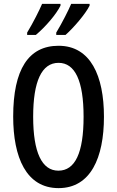

<svg xmlns="http://www.w3.org/2000/svg" viewBox="-20 -960 603 990"><path d="M442 -931V-940H347C335 -911 300 -841 270 -792V-780H318C358 -815 421 -888 442 -931ZM292 -931V-940H197C184 -909 151 -843 120 -792V-780H165C215 -822 270 -886 292 -931ZM516 -358C516 -569 447 -724 282 -724C127 -724 48 -602 48 -359C48 -149 115 10 282 10C447 10 516 -146 516 -358ZM151 -358C151 -541 195 -636 282 -636C367 -636 411 -543 411 -358C411 -171 367 -80 281 -80C196 -80 151 -174 151 -358Z"/></svg>

Font: Noto Sans Hebrew ExtraCondensed Medium
Style: Regular
Weight: 500
Width: 2
Designer: Monotype Design Team
Foundry: Monotype Imaging Inc.
Version: Version 2.004